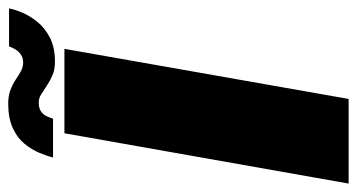

<svg xmlns="http://www.w3.org/2000/svg" viewBox="-237 -632 848 456"><g transform="rotate(-90 187.0 -404.0)"><path d="M-21 0H180L299 -675H98.5ZM268.5 -697.5Q302 -697.5 325 -709.2Q348 -721 362.2 -738.2Q376.5 -755.5 384.5 -774Q392.5 -792.5 395 -806.5H304.5Q303 -800.5 298.2 -792.2Q293.5 -784 285.5 -778.5Q277.5 -773 266.5 -773Q256 -773 246.2 -778.2Q236.5 -783.5 225.8 -790.8Q215 -798 201.2 -803.2Q187.5 -808.5 168.5 -808.5Q135 -808.5 111.2 -797.8Q87.5 -787 73.5 -769.8Q59.5 -752.5 52 -734.5Q44.5 -716.5 41 -702H133Q135 -708.5 138.8 -716.8Q142.5 -725 150.2 -730.5Q158 -736 171.5 -736Q182 -736 191.2 -730Q200.5 -724 211.5 -716.8Q222.5 -709.5 236 -703.5Q249.5 -697.5 268.5 -697.5Z"/></g></svg>

Font: Anybody Condensed Black
Style: Italic
Weight: 900
Width: 3
Italic angle: -10°
Version: Version 1.113;gftools[0.9.25]